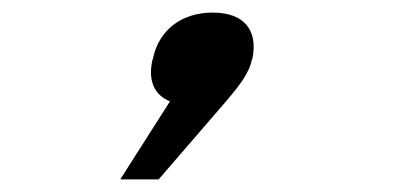

<svg xmlns="http://www.w3.org/2000/svg" viewBox="-20 -159 640 305"><path d="M223 -66 222 -63C215 -31 225 -8 250 2L171 126H232L333 9C360 -22 376 -43 380 -64L381 -66C390 -111 368 -139 318 -139C267 -139 232 -110 223 -66Z"/></svg>

Font: LT Wave Mono Bold
Style: Italic
Weight: 700
Designer: Daniel Lyons
Version: Version 2.5 (Glyphs App)